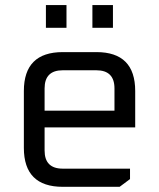

<svg xmlns="http://www.w3.org/2000/svg" viewBox="-20 -721 614 741"><path d="M72.1 -150.2V-369.7Q72.1 -519.9 222.3 -519.9H352.3Q501.8 -519.9 501.8 -369.7V-229.2H152.1V-140.2Q152.1 -70.1 222.2 -70.1H481.8V-29.9L441.7 0H222.3Q72.1 0 72.1 -150.2ZM152.1 -293.9H421.8V-379.7Q421.8 -449.8 351.7 -449.8H222.2Q152.1 -449.8 152.1 -379.7ZM157.2 -613.7V-701.5H236.6V-613.7ZM336.6 -613.7V-701.5H415.9V-613.7Z"/></svg>

Font: Oxanium ExtraLight
Style: Regular
Weight: 200
Designer: Severin Meyer
Version: Version 2.000